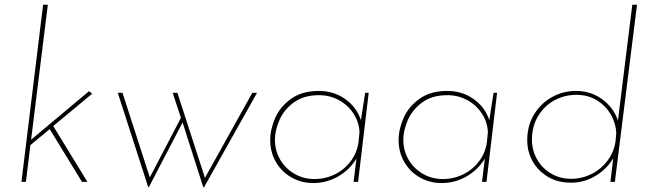

<svg xmlns="http://www.w3.org/2000/svg" viewBox="-20 -772 2749 815"><path d="M206 -237 351 0H328L191 -224L109 -156L90 0H71L163 -752H183L112 -179L358 -385L371 -374Z M1071 -378 846 23H843L755 -252L612 22H609L480 -378H500L616 -19L748 -272L713 -378H733L850 -17L1051 -378Z M1545 -378 1500 0H1481L1493 -99Q1465 -52 1416 -23.5Q1367 5 1310 5Q1258 5 1216 -19.5Q1174 -44 1150.5 -85.5Q1127 -127 1127 -177Q1127 -223 1148 -271Q1169 -319 1215.5 -352.5Q1262 -386 1333 -386Q1397 -386 1445.5 -351.5Q1494 -317 1512 -262L1530 -378ZM1506 -211Q1504 -254 1480.5 -290Q1457 -326 1418.5 -347Q1380 -368 1334 -368Q1269 -368 1227 -337Q1185 -306 1166 -262Q1147 -218 1147 -179Q1147 -133 1169 -95Q1191 -57 1229.5 -34.5Q1268 -12 1315 -12Q1361 -12 1401.5 -32Q1442 -52 1469 -88Q1496 -124 1502 -170Z M2090 -378 2045 0H2026L2038 -99Q2010 -52 1961 -23.5Q1912 5 1855 5Q1803 5 1761 -19.5Q1719 -44 1695.5 -85.5Q1672 -127 1672 -177Q1672 -223 1693 -271Q1714 -319 1760.5 -352.5Q1807 -386 1878 -386Q1942 -386 1990.5 -351.5Q2039 -317 2057 -262L2075 -378ZM2051 -211Q2049 -254 2025.5 -290Q2002 -326 1963.5 -347Q1925 -368 1879 -368Q1814 -368 1772 -337Q1730 -306 1711 -262Q1692 -218 1692 -179Q1692 -133 1714 -95Q1736 -57 1774.5 -34.5Q1813 -12 1860 -12Q1906 -12 1946.5 -32Q1987 -52 2014 -88Q2041 -124 2047 -170Z M2684 -752 2590 0H2571L2583 -100Q2553 -50 2501 -21.5Q2449 7 2391 3Q2341 1 2301.5 -24Q2262 -49 2240 -89Q2218 -129 2218 -177Q2218 -238 2246.5 -285.5Q2275 -333 2322.5 -359.5Q2370 -386 2425 -386Q2488 -386 2536.5 -350.5Q2585 -315 2603 -260L2664 -752ZM2596 -207Q2594 -249 2573 -285.5Q2552 -322 2516.5 -344.5Q2481 -367 2438 -369Q2385 -372 2339 -349Q2293 -326 2265.5 -281.5Q2238 -237 2238 -179Q2238 -134 2259.5 -96Q2281 -58 2319 -35.5Q2357 -13 2404 -13Q2450 -13 2491 -33.5Q2532 -54 2559.5 -91Q2587 -128 2593 -174Z"/></svg>

Font: Josefin Sans Thin
Style: Italic
Weight: 200
Italic angle: -7°
Designer: Santiago Orozco
Foundry: Typemade
Version: Version 2.000